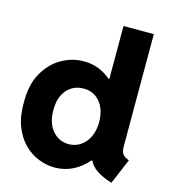

<svg xmlns="http://www.w3.org/2000/svg" viewBox="-112 -844 846 944"><g transform="rotate(15 311.0 -372.0)"><path d="M252.4 7.8Q210.4 7.8 169.4 -8.5Q128.4 -24.9 95.2 -58.3Q62 -91.8 42.5 -142.3Q22.9 -192.9 23.9 -261.2Q22.5 -351.6 56.4 -412.1Q90.3 -472.7 144.3 -503.4Q198.2 -534.2 257.3 -534.2Q297.9 -534.2 332.8 -520.5Q367.7 -506.8 396 -482.4H399.9V-752H554.2V-181.6Q554.2 -152.8 564 -141.1Q573.7 -129.4 596.2 -121.1L542 7.8Q443.8 -22.5 423.8 -73.2H418.9Q387.7 -35.6 345 -13.9Q302.2 7.8 252.4 7.8ZM288.6 -121.1Q339.8 -121.6 372.8 -160.6Q405.8 -199.7 406.7 -264.2Q405.8 -330.6 373.3 -367.7Q340.8 -404.8 291.5 -404.3Q239.7 -404.8 206.5 -367.2Q173.3 -329.6 173.8 -264.2Q173.3 -199.7 205.6 -160.6Q237.8 -121.6 288.6 -121.1Z"/></g></svg>

Font: Reddit Sans ExtraBold
Style: Regular
Weight: 800
Designer: Stephen Hutchings
Foundry: Reddit
Version: Version 1.014; ttfautohint (v1.8.4.7-5d5b)